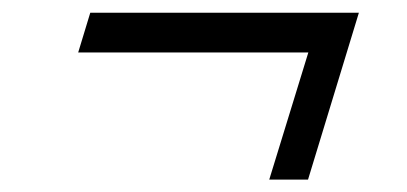

<svg xmlns="http://www.w3.org/2000/svg" viewBox="-20 -406 640 302"><path d="M122 -386H544.5L464.5 -123.5H403.5L465 -323.5H103Z"/></svg>

Font: Newsreader 6pt
Style: Italic
Weight: 400
Italic angle: -17°
Designer: Hugues Gentile
Foundry: Production Type
Version: Version 1.003; ttfautohint (v1.8.3)